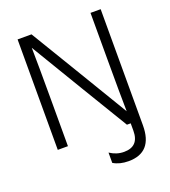

<svg xmlns="http://www.w3.org/2000/svg" viewBox="-155 -787 977 1101"><g transform="rotate(-20 333.5 -237.0)"><path d="M525 -674V-388C525 -247.3 525.7 -142.3 527 -73L337 -389L165 -674H80V0H142V-285C142 -423.7 141.3 -529 140 -601L331 -283L502 0H525V45C525 109 494.7 141 434 141C403.3 141 374.7 132 348 114V177C373.3 192.3 404 200 440 200C538 200 587 145 587 35V-674Z"/></g></svg>

Font: Hind Light
Style: Regular
Weight: 300
Designer: Manushi Parikh, Satya Rajpurohit
Foundry: Indian Type Foundry
Version: Version 1.201;PS 1.0;hotconv 1.0.78;makeotf.lib2.5.61930; tt